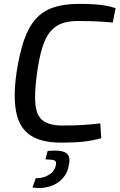

<svg xmlns="http://www.w3.org/2000/svg" viewBox="-20 -722 615 988"><path d="M384 -702Q429 -702 462 -700Q495 -698 521.5 -693.5Q548 -689 575 -680L560 -606Q531 -609 505 -610.5Q479 -612 450 -613Q421 -614 382 -614Q333 -614 298.5 -601.5Q264 -589 239 -559.5Q214 -530 197.5 -476.5Q181 -423 170 -342Q156 -240 162.5 -182.5Q169 -125 201.5 -101Q234 -77 297 -76Q364 -76 408.5 -79Q453 -82 496 -87L501 -11Q455 2 408.5 7Q362 12 295 12Q194 12 137.5 -25Q81 -62 64 -142Q47 -222 65 -348Q80 -447 103.5 -515Q127 -583 163.5 -624Q200 -665 254.5 -683.5Q309 -702 384 -702ZM225 55Q265 51 291.5 55Q318 59 330 75Q342 91 335 124Q329 167 302.5 196Q276 225 236 237.5Q196 250 147 243L164 195Q204 196 233.5 176.5Q263 157 268 125Q271 109 261 104Q251 99 214 98Z"/></svg>

Font: Exo 2 Medium
Style: Italic
Weight: 500
Italic angle: -8°
Designer: Natanael Gama
Foundry: Natanael Gama
Version: Version 2.010